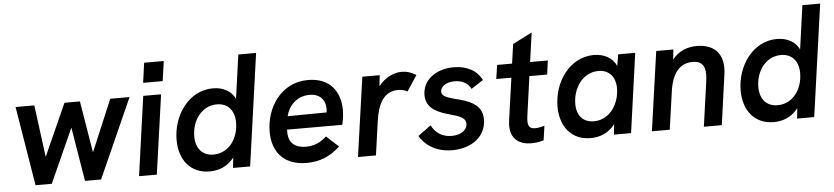

<svg xmlns="http://www.w3.org/2000/svg" viewBox="-43 -939 5164 1189"><g transform="rotate(-5 2539.0 -344.0)"><path d="M138 0H239L390 -336L445.5 0H545.5L765.5 -493H645.5L510 -171.5L457 -493H361L216 -169.5L173.5 -493H57Z M781.5 0H892L961.5 -493H850.5ZM857 -573.5H978.5L996 -697H874Z M1220 9C1277.5 9 1331.5 -11 1372.5 -64.5L1365.5 0H1472L1570 -697H1459.5L1421.5 -425C1397 -475 1346.5 -502 1283.5 -502C1134.5 -502 1032.5 -357 1032.5 -202.5C1032.5 -78.5 1101.5 9 1220 9ZM1143.5 -214.5C1143.5 -314.5 1205.5 -401 1300.5 -401C1368 -401 1409 -353 1409 -279C1409 -180 1348.5 -93 1253 -93C1184.5 -93 1143.5 -139.5 1143.5 -214.5Z M1823.5 9C1903.5 9 1969 -17 2031 -75L1956 -144C1917.5 -108 1876.5 -91.5 1826.5 -91.5C1758.5 -91.5 1722.5 -125.5 1719.5 -184C1719.5 -191.5 1719 -198.5 1719.5 -207H2062.5C2070 -235 2074.5 -268.5 2074.5 -298C2074.5 -412.5 2012 -502 1875.5 -502C1704.5 -502 1611 -350 1611 -202C1611 -85.5 1674.5 9 1823.5 9ZM1730.5 -289.5C1744.5 -350 1794.5 -409.5 1876.5 -409.5C1946.5 -409.5 1974.5 -364.5 1974.5 -316C1974.5 -307 1974 -299.5 1973.5 -292Z M2142.5 0H2254L2284.5 -215C2298.5 -310.5 2333 -392 2427 -392C2446 -392 2469.5 -386 2483.5 -377.5L2547 -474C2517 -493.5 2489.5 -502 2457 -502C2407.5 -502 2349 -473.5 2313 -424.5L2320.5 -493H2212.5Z M2728 9C2852.5 9 2940 -61 2940 -165C2940 -262 2850 -287 2771 -306.5C2716 -321 2691 -332 2691 -358C2691 -394 2732 -415 2778.5 -415C2822.5 -415 2860 -398.5 2880 -359L2954.5 -407.5C2925.5 -467.5 2862.5 -502 2781.5 -502C2667 -502 2586 -437 2586 -345.5C2586 -256 2671 -230 2737.5 -211.5C2786.5 -197 2829.5 -186 2829.5 -147C2829.5 -107 2788.5 -79.5 2731.5 -79.5C2674 -79.5 2629.5 -109.5 2607.5 -156.5L2526.5 -97C2554.5 -48 2618 9 2728 9Z M3219.5 9C3242.5 9 3269.5 5.5 3296.5 -2.5L3309.5 -92.5C3287.5 -85.5 3268.5 -82 3251 -82C3218.5 -82 3207 -98 3207 -130C3207 -141.5 3208 -153 3210 -166L3243.5 -406.5H3354L3365.5 -493H3255.5L3281 -674.5L3160.5 -613.5L3143.5 -493H3050.5L3037.5 -406.5H3131.5L3095 -149C3093 -130.5 3092 -119.5 3092 -110C3092 -25.5 3149 9 3219.5 9Z M3588 9C3645.5 9 3699.5 -11 3740.5 -64.5L3733.5 0H3840L3909 -493H3803L3791 -422C3767.5 -474 3715.5 -502 3651.5 -502C3502.5 -502 3400.5 -357 3400.5 -202.5C3400.5 -78.5 3469.5 9 3588 9ZM3511.5 -209.5C3511.5 -303 3570 -401 3672.5 -401C3738 -401 3777.5 -355 3777.5 -284C3777.5 -192 3719.5 -93 3617.5 -93C3550.5 -93 3511.5 -138 3511.5 -209.5Z M3969.5 0H4080.5L4114 -236C4130.5 -351.5 4180 -406 4258 -406C4310 -406 4335 -380 4335 -322C4335 -309.5 4334 -295.5 4332 -281L4292.5 0H4404L4448 -315.5C4450 -329 4450.5 -341.5 4450.5 -353C4450.5 -448 4392.5 -502 4292 -502C4236 -502 4179 -482.5 4139.5 -430.5L4146 -493H4039.5Z M4726.5 9C4784 9 4838 -11 4879 -64.5L4872 0H4978.5L5076.5 -697H4966L4928 -425C4903.5 -475 4853 -502 4790 -502C4641 -502 4539 -357 4539 -202.5C4539 -78.5 4608 9 4726.5 9ZM4650 -214.5C4650 -314.5 4712 -401 4807 -401C4874.5 -401 4915.5 -353 4915.5 -279C4915.5 -180 4855 -93 4759.5 -93C4691 -93 4650 -139.5 4650 -214.5Z"/></g></svg>

Font: HK Grotesk SemiBold
Style: Italic
Weight: 600
Italic angle: -16°
Designer: Alfredo Marco Pradil
Foundry: Hanken Design Co.
Version: Version 3.001;FEAKit 1.0